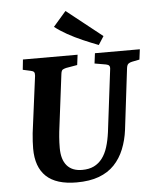

<svg xmlns="http://www.w3.org/2000/svg" viewBox="-55 -824 715 882"><g transform="rotate(-5 302.5 -382.5)"><path d="M263 12Q169 12 123 -31.5Q77 -75 77 -160Q77 -175 78 -193Q79 -211 81 -231L115 -493Q116 -505 112 -510Q108 -515 97 -517L61 -525L66 -572H318L312 -525L260 -516Q252 -514 245 -510.5Q238 -507 236 -489L206 -249Q203 -228 201 -203Q199 -178 199 -152Q199 -99 223 -71Q247 -43 293 -43Q325 -43 347.5 -54Q370 -65 386 -86Q402 -107 411.5 -137.5Q421 -168 426 -206L461 -491Q463 -503 459 -508.5Q455 -514 444 -516L392 -525L398 -572H605L599 -525L564 -518Q554 -516 547.5 -511Q541 -506 539 -491L505 -209Q499 -162 482.5 -121Q466 -80 437.5 -50Q409 -20 366 -4Q323 12 263 12ZM444 -647 419 -608Q385 -621 348 -637Q311 -653 278 -671.5Q245 -690 221 -709L280 -777Z"/></g></svg>

Font: Yrsa SemiBold
Style: Italic
Weight: 600
Italic angle: -7.10001°
Version: Version 2.004